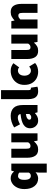

<svg xmlns="http://www.w3.org/2000/svg" viewBox="1356 -2092 912 3664"><g transform="rotate(-90 1812.0 -260.0)"><path d="M350 176V33L356 -38Q334 -16 302 -2Q270 12 240 12Q147 12 91.5 -58.5Q36 -129 36 -250Q36 -332 65.5 -390.5Q95 -449 142 -480.5Q189 -512 240 -512Q280 -512 311 -497.5Q342 -483 370 -450H374L388 -500H522V176ZM286 -128Q306 -128 321.5 -135.5Q337 -143 350 -164V-348Q335 -362 317 -367Q299 -372 282 -372Q255 -372 233.5 -345Q212 -318 212 -252Q212 -185 232 -156.5Q252 -128 286 -128Z M790 12Q708 12 671 -43.5Q634 -99 634 -192V-500H806V-214Q806 -166 818.5 -150Q831 -134 856 -134Q880 -134 896 -144Q912 -154 928 -178V-500H1100V0H960L948 -66H944Q914 -30 877.5 -9Q841 12 790 12Z M1346 12Q1299 12 1265.5 -9.5Q1232 -31 1214 -66Q1196 -101 1196 -142Q1196 -220 1260 -264.5Q1324 -309 1468 -324Q1462 -376 1398 -376Q1371 -376 1341 -365.5Q1311 -355 1272 -334L1212 -446Q1265 -478 1319.5 -495Q1374 -512 1432 -512Q1530 -512 1585 -456.5Q1640 -401 1640 -278V0H1500L1488 -48H1484Q1454 -21 1420.5 -4.5Q1387 12 1346 12ZM1406 -120Q1427 -120 1441 -129.5Q1455 -139 1468 -154V-222Q1407 -213 1383.5 -195Q1360 -177 1360 -156Q1360 -120 1406 -120Z M1906 12Q1848 12 1814.5 -11.5Q1781 -35 1766.5 -77.5Q1752 -120 1752 -176V-696H1924V-170Q1924 -145 1933.5 -135.5Q1943 -126 1952 -126Q1957 -126 1960.5 -126.5Q1964 -127 1970 -128L1990 -2Q1977 4 1956 8Q1935 12 1906 12Z M2276 12Q2205 12 2148 -19Q2091 -50 2057.5 -108.5Q2024 -167 2024 -250Q2024 -333 2061.5 -391.5Q2099 -450 2160 -481Q2221 -512 2292 -512Q2337 -512 2373.5 -498Q2410 -484 2438 -460L2358 -350Q2342 -364 2329 -369Q2316 -374 2302 -374Q2254 -374 2227 -340.5Q2200 -307 2200 -250Q2200 -193 2228 -159.5Q2256 -126 2296 -126Q2317 -126 2337.5 -135.5Q2358 -145 2376 -158L2442 -46Q2405 -13 2360 -0.5Q2315 12 2276 12Z M2674 12Q2592 12 2555 -43.5Q2518 -99 2518 -192V-500H2690V-214Q2690 -166 2702.5 -150Q2715 -134 2740 -134Q2764 -134 2780 -144Q2796 -154 2812 -178V-500H2984V0H2844L2832 -66H2828Q2798 -30 2761.5 -9Q2725 12 2674 12Z M3100 0V-500H3240L3252 -440H3256Q3286 -469 3324.5 -490.5Q3363 -512 3414 -512Q3497 -512 3533.5 -456.5Q3570 -401 3570 -308V0H3398V-286Q3398 -334 3386 -350Q3374 -366 3348 -366Q3324 -366 3308 -356Q3292 -346 3272 -328V0Z"/></g></svg>

Font: Assistant ExtraBold
Style: Regular
Weight: 800
Designer: Hebrew By Ben Nathan, Latin by Paul Hunt
Version: Version 3.000